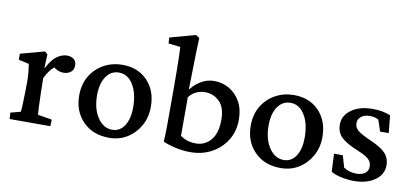

<svg xmlns="http://www.w3.org/2000/svg" viewBox="-57 -723 1955 908"><g transform="rotate(10 920.5 -269.0)"><path d="M21.5 0 19.5 -30.3 67.9 -43Q68.8 -48.3 70.1 -68.1Q71.3 -87.9 71.8 -124.5L72.8 -184.6Q72.8 -210 70.6 -232.9Q68.4 -255.9 65.4 -272.5L15.6 -283.7V-312.5L130.9 -343.8L144.5 -332L141.6 -267.6L144 -267.1Q167 -311 190.9 -326.9Q214.8 -342.8 237.3 -342.8Q256.8 -342.8 269.8 -333Q282.7 -323.2 282.7 -303.2Q282.7 -282.2 268.8 -271Q254.9 -259.8 233.9 -259.8Q203.6 -259.8 177.7 -285.6L194.3 -281.7Q166 -263.7 144.5 -218.3L145.5 -149.4Q146.5 -115.2 147.7 -84.7Q148.9 -54.2 150.4 -43L218.3 -31.7L216.8 0Z M500 5.9Q421.9 5.9 374 -42.5Q326.2 -90.8 326.2 -167.5Q326.2 -222.2 350.6 -262Q375 -301.8 415.3 -323.5Q455.6 -345.2 503.4 -345.2Q578.1 -345.2 623.8 -297.4Q669.4 -249.5 669.4 -172.4Q669.4 -122.1 647 -81.8Q624.5 -41.5 586.2 -17.8Q547.9 5.9 500 5.9ZM507.8 -34.2Q544.4 -34.2 565.9 -67.1Q587.4 -100.1 587.4 -154.8Q587.4 -222.7 561.5 -264.4Q535.6 -306.2 493.2 -306.2Q455.1 -306.2 432.1 -272.7Q409.2 -239.3 409.2 -183.1Q409.2 -118.2 437 -76.2Q464.8 -34.2 507.8 -34.2Z M758.3 -21Q760.3 -61.5 760.5 -93.5Q760.7 -125.5 760.7 -162.1V-284.2Q760.7 -323.7 760.3 -364Q759.8 -404.3 759 -434.8Q758.3 -465.3 757.3 -475.6L699.7 -482.4L698.2 -510.7L820.8 -544.4L838.4 -532.7Q836.9 -500 835.9 -467.3Q835 -434.6 834.2 -392.3Q833.5 -350.1 832 -287.6L834.5 -286.6Q852.5 -311 881.6 -328.1Q910.6 -345.2 943.8 -345.2Q982.9 -345.2 1016.1 -326.2Q1049.3 -307.1 1069.6 -271.2Q1089.8 -235.4 1089.8 -184.6Q1089.8 -129.4 1063.5 -86.4Q1037.1 -43.5 991.9 -18.8Q946.8 5.9 890.1 5.9Q854.5 5.9 820.8 -1.5Q787.1 -8.8 758.3 -21ZM907.7 -39.1Q951.2 -39.1 979.5 -71.8Q1007.8 -104.5 1008.3 -168.5Q1008.8 -229 979.7 -257.3Q950.7 -285.6 910.2 -285.6Q888.7 -285.6 868.4 -276.4Q848.1 -267.1 833.5 -248V-62.5Q847.7 -51.8 866.5 -45.4Q885.3 -39.1 907.7 -39.1Z M1323.7 5.9Q1245.6 5.9 1197.8 -42.5Q1149.9 -90.8 1149.9 -167.5Q1149.9 -222.2 1174.3 -262Q1198.7 -301.8 1239 -323.5Q1279.3 -345.2 1327.1 -345.2Q1401.9 -345.2 1447.5 -297.4Q1493.2 -249.5 1493.2 -172.4Q1493.2 -122.1 1470.7 -81.8Q1448.2 -41.5 1409.9 -17.8Q1371.6 5.9 1323.7 5.9ZM1331.5 -34.2Q1368.2 -34.2 1389.6 -67.1Q1411.1 -100.1 1411.1 -154.8Q1411.1 -222.7 1385.3 -264.4Q1359.4 -306.2 1316.9 -306.2Q1278.8 -306.2 1255.9 -272.7Q1232.9 -239.3 1232.9 -183.1Q1232.9 -118.2 1260.7 -76.2Q1288.6 -34.2 1331.5 -34.2Z M1675.8 5.9Q1646 5.9 1615.7 -0.5Q1585.4 -6.8 1564.9 -18.6L1561 -105H1603L1619.6 -48.3Q1645.5 -30.3 1681.6 -30.3Q1707.5 -30.3 1722.7 -42.2Q1737.8 -54.2 1737.8 -74.2Q1737.8 -94.2 1723.4 -108.4Q1709 -122.6 1666 -140.1Q1609.9 -163.1 1586.9 -186.3Q1564 -209.5 1564 -245.6Q1564 -289.1 1603 -317.1Q1642.1 -345.2 1704.1 -345.2Q1754.4 -345.2 1790.5 -329.6L1798.8 -245.6H1757.3L1739.3 -299.8Q1721.7 -310.1 1697.8 -310.1Q1671.4 -310.1 1655.8 -297.6Q1640.1 -285.2 1640.1 -266.1Q1640.1 -244.6 1657.5 -230.5Q1674.8 -216.3 1720.7 -196.3Q1772.5 -173.8 1793.7 -150.6Q1814.9 -127.4 1814.9 -93.8Q1814.9 -49.3 1775.9 -21.7Q1736.8 5.9 1675.8 5.9Z"/></g></svg>

Font: Lateef
Style: Regular
Weight: 400
Designer: SIL International
Foundry: SIL International
Version: Version 4.200